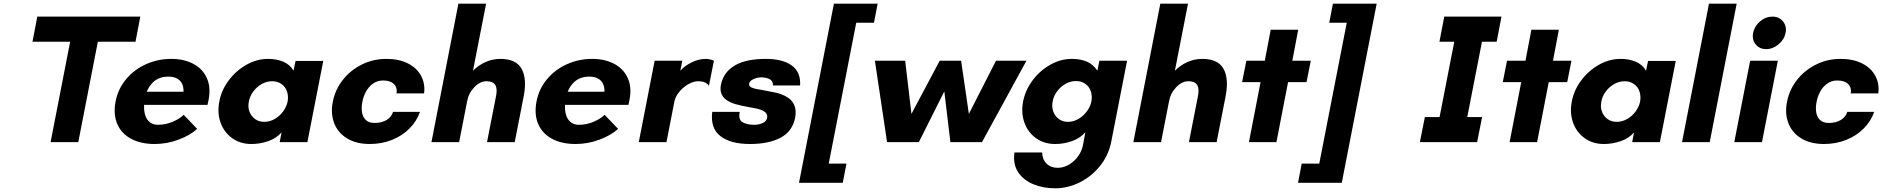

<svg xmlns="http://www.w3.org/2000/svg" viewBox="-20 -770 10196 1040"><path d="M360 -544H156L182 -680H740L714 -544H510L404 0H254Z M606 -220Q619 -288 662.5 -340.5Q706 -393 770.5 -422Q835 -451 908 -451Q976 -451 1026.5 -424.5Q1077 -398 1100 -348Q1123 -298 1110 -230L1104 -202H731L745 -273H974Q975 -295 967.5 -313.5Q960 -332 941 -343.5Q922 -355 892 -355Q840 -355 808 -323.5Q776 -292 765 -239Q757 -195 762.5 -162.5Q768 -130 787 -112Q806 -94 835 -94Q877 -94 915.5 -110.5Q954 -127 975 -148L1048 -72Q1010 -37 947 -13.5Q884 10 818 10Q742 10 689.5 -18.5Q637 -47 615 -99Q593 -151 606 -220Z M1168 -220Q1179 -281 1218.5 -334Q1258 -387 1314.5 -419Q1371 -451 1432 -451Q1478 -451 1514 -436Q1550 -421 1570 -387L1581 -440H1731L1645 0H1495L1505 -53Q1478 -21 1433 -5.5Q1388 10 1342 10Q1281 10 1237 -22Q1193 -54 1174.5 -106.5Q1156 -159 1168 -220ZM1538 -220Q1543 -249 1534.5 -274.5Q1526 -300 1504.5 -315Q1483 -330 1454 -330Q1425 -330 1398 -315Q1371 -300 1352 -274.5Q1333 -249 1328 -220Q1322 -191 1331 -166Q1340 -141 1361 -125.5Q1382 -110 1411 -110Q1440 -110 1467 -125Q1494 -140 1513 -165.5Q1532 -191 1538 -220Z M1783 -220Q1795 -283 1836 -336Q1877 -389 1939 -420Q2001 -451 2073 -451Q2142 -451 2190.5 -426Q2239 -401 2261.5 -358Q2284 -315 2277 -264H2128Q2133 -296 2113.5 -315Q2094 -334 2055 -334Q2023 -334 1999.5 -316.5Q1976 -299 1962 -273Q1948 -247 1943 -219Q1937 -190 1940.5 -164Q1944 -138 1960.5 -121Q1977 -104 2010 -104Q2046 -104 2073 -119.5Q2100 -135 2109 -164H2255Q2238 -115 2199 -75Q2160 -35 2104 -12.5Q2048 10 1983 10Q1909 10 1859 -21Q1809 -52 1789.5 -104.5Q1770 -157 1783 -220Z M2463 -750H2613L2542 -387Q2572 -417 2610 -434Q2648 -451 2690 -451Q2775 -451 2805 -398Q2835 -345 2817 -250L2768 0H2618L2667 -250Q2675 -290 2662.5 -310Q2650 -330 2615 -330Q2580 -330 2549 -297.5Q2518 -265 2510 -220L2467 0H2317Z M2886 -220Q2899 -288 2942.5 -340.5Q2986 -393 3050.5 -422Q3115 -451 3188 -451Q3256 -451 3306.5 -424.5Q3357 -398 3380 -348Q3403 -298 3390 -230L3384 -202H3011L3025 -273H3254Q3255 -295 3247.5 -313.5Q3240 -332 3221 -343.5Q3202 -355 3172 -355Q3120 -355 3088 -323.5Q3056 -292 3045 -239Q3037 -195 3042.5 -162.5Q3048 -130 3067 -112Q3086 -94 3115 -94Q3157 -94 3195.5 -110.5Q3234 -127 3255 -148L3328 -72Q3290 -37 3227 -13.5Q3164 10 3098 10Q3022 10 2969.5 -18.5Q2917 -47 2895 -99Q2873 -151 2886 -220Z M3526 -441H3676L3665 -387Q3689 -414 3727 -432.5Q3765 -451 3804 -451Q3814 -451 3826.5 -448Q3839 -445 3847 -441L3820 -305Q3812 -318 3797 -324Q3782 -330 3763 -330Q3736 -330 3707.5 -313.5Q3679 -297 3658.5 -271.5Q3638 -246 3633 -220L3590 0H3440Z M3838 -164H3987Q3978 -121 4003 -107.5Q4028 -94 4065 -94Q4092 -94 4112 -104Q4132 -114 4135 -131Q4139 -151 4124 -163Q4109 -175 4078 -182Q4055 -187 4035 -190Q3991 -198 3962 -206.5Q3933 -215 3913 -230Q3875 -258 3885 -311Q3899 -379 3959.5 -415Q4020 -451 4128 -451Q4219 -451 4268.5 -415.5Q4318 -380 4314 -307H4167Q4168 -331 4149 -341Q4130 -351 4104 -351Q4081 -351 4060.5 -341Q4040 -331 4038 -317Q4035 -303 4052 -295.5Q4069 -288 4106 -283L4122 -280Q4161 -273 4185 -267.5Q4209 -262 4231 -251Q4303 -216 4287 -132Q4272 -58 4208 -24Q4144 10 4042 10Q3938 10 3882.5 -32.5Q3827 -75 3838 -164Z M4497 -750H4734L4714 -647H4618L4469 116H4565L4545 220H4308Z M4719 -441H4883L4917 -153L5070 -441H5186L5228 -153L5375 -441H5540L5299 0H5128L5095 -275L4957 0H4785Z M5475 56H5625Q5626 94 5649 116.5Q5672 139 5709 139Q5741 139 5770.5 121.5Q5800 104 5820 76Q5840 48 5846 16L5859 -54Q5832 -22 5787.5 -6Q5743 10 5696 10Q5635 10 5591 -22Q5547 -54 5528.5 -107Q5510 -160 5522 -221Q5534 -282 5573 -334.5Q5612 -387 5668.5 -419Q5725 -451 5786 -451Q5832 -451 5866.5 -436.5Q5901 -422 5924 -387L5935 -441H6085L5999 -1Q5985 70 5939.5 127.5Q5894 185 5829 217.5Q5764 250 5695 250Q5632 250 5578.5 228.5Q5525 207 5495.5 163.5Q5466 120 5475 56ZM5892 -221Q5897 -250 5888.5 -275.5Q5880 -301 5858.5 -316Q5837 -331 5808 -331Q5779 -331 5752 -316Q5725 -301 5706 -275.5Q5687 -250 5682 -221Q5676 -192 5685 -166.5Q5694 -141 5715 -125.5Q5736 -110 5765 -110Q5794 -110 5821 -125.5Q5848 -141 5867 -166.5Q5886 -192 5892 -221Z M6265 -750H6415L6344 -387Q6374 -417 6412 -434Q6450 -451 6492 -451Q6577 -451 6607 -398Q6637 -345 6619 -250L6570 0H6420L6469 -250Q6477 -290 6464.5 -310Q6452 -330 6417 -330Q6382 -330 6351 -297.5Q6320 -265 6312 -220L6269 0H6119Z M6808 -325H6708L6731 -441H6831L6863 -609H7012L6980 -441H7080L7057 -325H6957L6894 0H6745Z M7031 116H7126L7275 -647H7180L7200 -750H7437L7248 220H7011Z M7880 -660H8030L7905 -20H7755ZM7698 -136H8008L7981 0H7671ZM7803 -680H8113L8087 -544H7777Z M8220 -325H8120L8143 -441H8243L8275 -609H8424L8392 -441H8492L8469 -325H8369L8306 0H8157Z M8494 -220Q8505 -281 8544.5 -334Q8584 -387 8640.5 -419Q8697 -451 8758 -451Q8804 -451 8840 -436Q8876 -421 8896 -387L8907 -440H9057L8971 0H8821L8831 -53Q8804 -21 8759 -5.5Q8714 10 8668 10Q8607 10 8563 -22Q8519 -54 8500.5 -106.5Q8482 -159 8494 -220ZM8864 -220Q8869 -249 8860.5 -274.5Q8852 -300 8830.5 -315Q8809 -330 8780 -330Q8751 -330 8724 -315Q8697 -300 8678 -274.5Q8659 -249 8654 -220Q8648 -191 8657 -166Q8666 -141 8687 -125.5Q8708 -110 8737 -110Q8766 -110 8793 -125Q8820 -140 8839 -165.5Q8858 -191 8864 -220Z M9237 -750H9387L9241 0H9091Z M9460 -441H9610L9524 0H9374ZM9476 -592Q9484 -629 9514 -654.5Q9544 -680 9581 -680Q9617 -680 9638 -654Q9659 -628 9652 -592Q9645 -556 9614 -530Q9583 -504 9547 -504Q9510 -504 9489.5 -530Q9469 -556 9476 -592Z M9660 -220Q9672 -283 9713 -336Q9754 -389 9816 -420Q9878 -451 9950 -451Q10019 -451 10067.5 -426Q10116 -401 10138.5 -358Q10161 -315 10154 -264H10005Q10010 -296 9990.5 -315Q9971 -334 9932 -334Q9900 -334 9876.5 -316.5Q9853 -299 9839 -273Q9825 -247 9820 -219Q9814 -190 9817.5 -164Q9821 -138 9837.5 -121Q9854 -104 9887 -104Q9923 -104 9950 -119.5Q9977 -135 9986 -164H10132Q10115 -115 10076 -75Q10037 -35 9981 -12.5Q9925 10 9860 10Q9786 10 9736 -21Q9686 -52 9666.5 -104.5Q9647 -157 9660 -220Z"/></svg>

Font: Teachers[wght] Italic
Style: Regular
Weight: 400
Designer: Alfredo Marco Pradil & Chank Diesel
Version: Version 1.000;Glyphs 3.1.2 (3151)